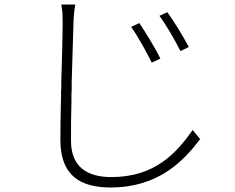

<svg xmlns="http://www.w3.org/2000/svg" viewBox="-20 -781 1040 849"><path d="M865 -166 832 -206C760 -104 665 2 472 2C367 2 294 -42 294 -158C294 -211 294 -272 296 -335V-346V-357C296 -361 296 -365 296 -368L297 -379C297 -385 297 -391 297 -396V-407V-418C300 -522 303 -620 305 -682C306 -711 308 -733 313 -761H251C256 -737 257 -712 257 -682C257 -620 254 -521 251 -418V-407C251 -401 251 -396 251 -390L250 -379C250 -375 250 -372 250 -368V-357C248 -287 247 -218 247 -162C247 -3 337 48 469 48C683 48 794 -72 865 -166ZM815 -573C790 -621 744 -695 720 -727L685 -711C716 -669 755 -601 778 -555L815 -573ZM689 -522C665 -572 619 -645 596 -679L560 -662C590 -620 628 -551 651 -504L689 -522Z"/></svg>

Font: Glow Sans SC Normal Light
Style: Regular
Weight: 300
Designer: Ryoko NISHIZUKA (kana, bopomofo & ideographs); Paul D. Hunt (Latin, Greek & Cyrillic); Sandoll Communications, Soo-young
Version: Version 0.93